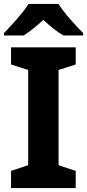

<svg xmlns="http://www.w3.org/2000/svg" viewBox="-20 -954 442 974"><path d="M277 -934H125C96 -888 37 -824 0 -786V-774H100C135 -796 164 -821 200 -853C235 -821 267 -794 302 -774H402V-786C366 -822 305 -888 277 -934ZM364 0V-87L277 -116V-599L364 -627V-714H36V-627L123 -599V-116L36 -87V0Z"/></svg>

Font: Noto Sans Myanmar UI
Style: Bold
Weight: 700
Designer: Monotype Design Team
Foundry: Monotype Imaging Inc.
Version: Version 2.103